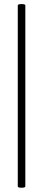

<svg xmlns="http://www.w3.org/2000/svg" viewBox="-20 -758 208 940"><path d="M67 154V-731Q67 -736 76.5 -737.5Q86 -739 95 -737.5Q104 -736 104 -731V154Q104 159 95 160.5Q86 162 76.5 160.5Q67 159 67 154Z"/></svg>

Font: Cormorant Garamond Light Light
Style: Regular
Weight: 300
Version: Version 4.001